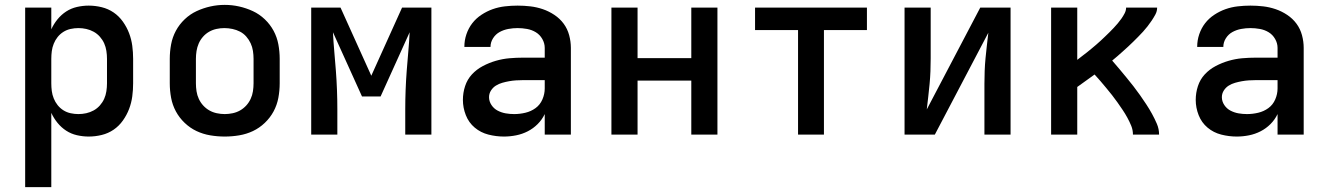

<svg xmlns="http://www.w3.org/2000/svg" viewBox="-20 -551 5440 786"><path d="M83 215V-520H190V-431Q200 -453 215.5 -472Q231 -491 251 -504Q271 -517 295 -522.5Q319 -528 343 -528Q370 -528 396.5 -521.5Q423 -515 445 -500Q467 -485 483 -462.5Q499 -440 508.5 -415Q518 -390 521.5 -363.5Q525 -337 525 -310V-210Q525 -183 521.5 -156.5Q518 -130 508.5 -105Q499 -80 483 -57.5Q467 -35 445 -20Q423 -5 396.5 1.5Q370 8 343 8Q319 8 295 2.5Q271 -3 251 -16Q231 -29 215.5 -48Q200 -67 190 -89V215ZM301 -84Q317 -84 333 -87.5Q349 -91 363.5 -99Q378 -107 389 -119.5Q400 -132 406.5 -146.5Q413 -161 415.5 -177.5Q418 -194 418 -210V-310Q418 -326 415.5 -342.5Q413 -359 406.5 -373.5Q400 -388 389 -400.5Q378 -413 363.5 -421Q349 -429 333 -432.5Q317 -436 301 -436Q285 -436 269 -432.5Q253 -429 239.5 -420.5Q226 -412 216 -399.5Q206 -387 200 -372Q194 -357 192 -341.5Q190 -326 190 -310V-210Q190 -194 192 -178.5Q194 -163 200 -148Q206 -133 216 -120.5Q226 -108 239.5 -99.5Q253 -91 269 -87.5Q285 -84 301 -84Z M900 8Q870 8 840.5 3Q811 -2 784.5 -14.5Q758 -27 736 -48Q714 -69 700 -95Q686 -121 680.5 -150.5Q675 -180 675 -210V-310Q675 -340 680.5 -369.5Q686 -399 700 -425Q714 -451 736 -472Q758 -493 785 -505.5Q812 -518 841 -524.5Q870 -531 900 -531Q930 -531 959 -524.5Q988 -518 1015 -505.5Q1042 -493 1064 -472Q1086 -451 1100 -425Q1114 -399 1119.5 -369.5Q1125 -340 1125 -310V-210Q1125 -180 1119.5 -150.5Q1114 -121 1100 -95Q1086 -69 1064 -48Q1042 -27 1015.5 -14.5Q989 -2 959.5 3Q930 8 900 8ZM900 -84Q916 -84 932.5 -87.5Q949 -91 963 -99Q977 -107 988 -119Q999 -131 1006 -146Q1013 -161 1015.5 -177.5Q1018 -194 1018 -210V-310Q1018 -326 1015.5 -342.5Q1013 -359 1006 -374Q999 -389 988 -401.5Q977 -414 962.5 -421.5Q948 -429 931.5 -432.5Q915 -436 898 -436Q882 -436 866 -432.5Q850 -429 836 -421Q822 -413 811 -400.5Q800 -388 793.5 -373Q787 -358 784.5 -342Q782 -326 782 -310V-210Q782 -194 784.5 -177.5Q787 -161 794 -146Q801 -131 812 -119Q823 -107 837 -99Q851 -91 867.5 -87.5Q884 -84 900 -84Z M1254 0V-520H1374L1500 -241L1626 -520H1746V0H1639V-104Q1639 -143 1640.5 -182.5Q1642 -222 1645 -261.5Q1648 -301 1651.5 -340Q1655 -379 1657 -419L1538 -156H1462L1343 -419Q1345 -379 1348.5 -340Q1352 -301 1355 -261.5Q1358 -222 1359.5 -182.5Q1361 -143 1361 -104V0Z M2043 8Q2011 8 1979.5 0Q1948 -8 1923.5 -28.5Q1899 -49 1887 -79.5Q1875 -110 1875 -142Q1875 -171 1884 -198.5Q1893 -226 1912 -246.5Q1931 -267 1956.5 -280.5Q1982 -294 2009.5 -302Q2037 -310 2065 -312.5Q2093 -315 2122 -315H2210V-355Q2210 -374 2200 -391.5Q2190 -409 2173.5 -419Q2157 -429 2137.5 -432.5Q2118 -436 2099 -436Q2080 -436 2061 -432.5Q2042 -429 2025.5 -420Q2009 -411 1998.5 -394.5Q1988 -378 1988 -359Q1988 -359 1988 -359Q1988 -359 1988 -359Q1988 -359 1988 -359Q1988 -359 1988 -359H1881Q1881 -359 1881 -359.5Q1881 -360 1881 -360Q1881 -386 1889.5 -411Q1898 -436 1913.5 -456Q1929 -476 1951 -490.5Q1973 -505 1997 -513.5Q2021 -522 2047 -525Q2073 -528 2099 -528Q2125 -528 2151 -525Q2177 -522 2202 -513.5Q2227 -505 2249.5 -490Q2272 -475 2287.5 -454Q2303 -433 2310 -407Q2317 -381 2317 -355V0H2210V-84Q2199 -61 2181 -43Q2163 -25 2140.5 -13.5Q2118 -2 2093 3Q2068 8 2043 8ZM2085 -84Q2108 -84 2131 -89.5Q2154 -95 2172.5 -108.5Q2191 -122 2200.5 -144Q2210 -166 2210 -189V-223H2122Q2107 -223 2092.5 -222Q2078 -221 2064 -218.5Q2050 -216 2036 -212Q2022 -208 2010 -200.5Q1998 -193 1990 -180.5Q1982 -168 1982 -153Q1982 -136 1992 -121Q2002 -106 2017.5 -98Q2033 -90 2050 -87Q2067 -84 2085 -84Z M2483 0V-520H2590V-313H2810V-520H2917V0H2810V-221H2590V0Z M3247 0V-428H3071V-520H3529V-428H3353V0Z M3683 0V-520H3790V-312Q3790 -286 3789 -259.5Q3788 -233 3785.5 -207Q3783 -181 3780 -155Q3777 -129 3774 -103L3993 -520H4117V0H4010V-208Q4010 -234 4011 -260.5Q4012 -287 4014.5 -313Q4017 -339 4020 -365Q4023 -391 4026 -417L3807 0Z M4283 0V-520H4390V-306Q4400 -314 4410 -321.5Q4420 -329 4429.5 -336.5Q4439 -344 4448.5 -352Q4458 -360 4467.5 -368Q4477 -376 4486 -384.5Q4495 -393 4504 -401.5Q4513 -410 4522 -419Q4531 -428 4539.5 -437Q4548 -446 4556 -455.5Q4564 -465 4571 -475Q4578 -485 4584 -496.5Q4590 -508 4590 -520H4717Q4717 -505 4710 -492Q4703 -479 4695 -467Q4687 -455 4678 -443.5Q4669 -432 4659.5 -421.5Q4650 -411 4639.5 -400.5Q4629 -390 4619 -380Q4609 -370 4598 -360Q4587 -350 4576.5 -340.5Q4566 -331 4555 -321.5Q4544 -312 4533 -303Q4548 -286 4562.5 -268.5Q4577 -251 4591.5 -233.5Q4606 -216 4620 -198Q4634 -180 4647 -161.5Q4660 -143 4672.5 -124Q4685 -105 4696 -85Q4707 -65 4716 -44Q4725 -23 4725 0H4618Q4618 -19 4611 -36Q4604 -53 4595 -69.5Q4586 -86 4575.5 -101.5Q4565 -117 4554.5 -132Q4544 -147 4532.5 -161.5Q4521 -176 4509 -190.5Q4497 -205 4485 -219Q4473 -233 4461 -246Q4443 -233 4425.5 -220.5Q4408 -208 4390 -195V0Z M5043 8Q5011 8 4979.5 0Q4948 -8 4923.5 -28.5Q4899 -49 4887 -79.5Q4875 -110 4875 -142Q4875 -171 4884 -198.5Q4893 -226 4912 -246.5Q4931 -267 4956.5 -280.5Q4982 -294 5009.5 -302Q5037 -310 5065 -312.5Q5093 -315 5122 -315H5210V-355Q5210 -374 5200 -391.5Q5190 -409 5173.5 -419Q5157 -429 5137.5 -432.5Q5118 -436 5099 -436Q5080 -436 5061 -432.5Q5042 -429 5025.5 -420Q5009 -411 4998.5 -394.5Q4988 -378 4988 -359Q4988 -359 4988 -359Q4988 -359 4988 -359Q4988 -359 4988 -359Q4988 -359 4988 -359H4881Q4881 -359 4881 -359.5Q4881 -360 4881 -360Q4881 -386 4889.5 -411Q4898 -436 4913.5 -456Q4929 -476 4951 -490.5Q4973 -505 4997 -513.5Q5021 -522 5047 -525Q5073 -528 5099 -528Q5125 -528 5151 -525Q5177 -522 5202 -513.5Q5227 -505 5249.5 -490Q5272 -475 5287.5 -454Q5303 -433 5310 -407Q5317 -381 5317 -355V0H5210V-84Q5199 -61 5181 -43Q5163 -25 5140.5 -13.5Q5118 -2 5093 3Q5068 8 5043 8ZM5085 -84Q5108 -84 5131 -89.5Q5154 -95 5172.5 -108.5Q5191 -122 5200.5 -144Q5210 -166 5210 -189V-223H5122Q5107 -223 5092.5 -222Q5078 -221 5064 -218.5Q5050 -216 5036 -212Q5022 -208 5010 -200.5Q4998 -193 4990 -180.5Q4982 -168 4982 -153Q4982 -136 4992 -121Q5002 -106 5017.5 -98Q5033 -90 5050 -87Q5067 -84 5085 -84Z"/></svg>

Font: Zed Mono Semibold Extended
Style: Regular
Weight: 600
Width: 7
Monospace: yes
Designer: Belleve Invis
Foundry: Belleve Invis
Version: Version 1.0.0; ttfautohint (v1.8.4)